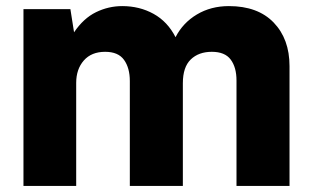

<svg xmlns="http://www.w3.org/2000/svg" viewBox="-20 -610 1025 630"><path d="M57 0V-580H211L223 -504Q254 -550 295 -570Q336 -590 381 -590Q438 -590 484 -564.5Q530 -539 556 -488Q580 -535 626 -562.5Q672 -590 731 -590Q826 -590 878 -536Q930 -482 930 -393V0H756V-346Q756 -389 737 -414.5Q718 -440 675 -440Q632 -440 606 -415Q580 -390 580 -337V0H406V-344Q406 -387 387 -413.5Q368 -440 325 -440Q280 -440 255 -411.5Q230 -383 230 -338V0Z"/></svg>

Font: BDO Grotesk ExtraBold
Style: Regular
Weight: 800
Designer: Deni Anggara
Foundry: Lokal Container
Version: Version 2.000